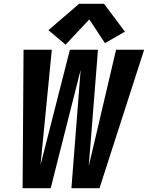

<svg xmlns="http://www.w3.org/2000/svg" viewBox="-20 -999 785 1019"><path d="M183 0H249L408 -628L359 0H508L745 -735H596L451 -117L500 -735H351L195 -123L255 -735H105L100 0ZM328 -762 454 -896 537 -770 643 -831 532 -979H400L237 -839Z"/></svg>

Font: Iosevka Sparkle Heavy
Style: Italic
Weight: 900
Italic angle: -9°
Designer: Belleve Invis
Foundry: Belleve Invis
Version: Version 4.5.0; ttfautohint (v1.8.3)